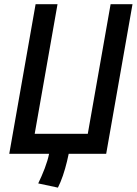

<svg xmlns="http://www.w3.org/2000/svg" viewBox="-20 -713 634 890"><path d="M370.6 0 492.7 -693.4H594.2L472.2 0ZM248.5 156.7 157.2 137.2Q173.3 104 187.3 67.6Q201.2 31.2 207.5 0L312.5 -92.8Q310.5 -65.9 304.7 -32.5Q298.8 1 290.5 35.4Q282.2 69.8 271.5 101.3Q260.7 132.8 248.5 156.7ZM38.6 0 54.7 -92.8H465.3L449.2 0ZM22.9 0 145 -693.4H246.6L124.5 0Z"/></svg>

Font: Cascadia Mono NF
Style: Italic
Weight: 400
Italic angle: -10°
Monospace: yes
Designer: Aaron Bell
Foundry: Saja Typeworks
Version: Version 2404.023